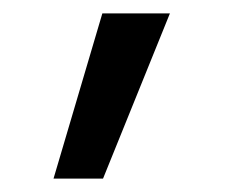

<svg xmlns="http://www.w3.org/2000/svg" viewBox="-20 -157 344 287"><path d="M133 -137H234L134 110H60Z"/></svg>

Font: M PLUS 1p
Style: Regular
Weight: 400
Version: Version 1.062